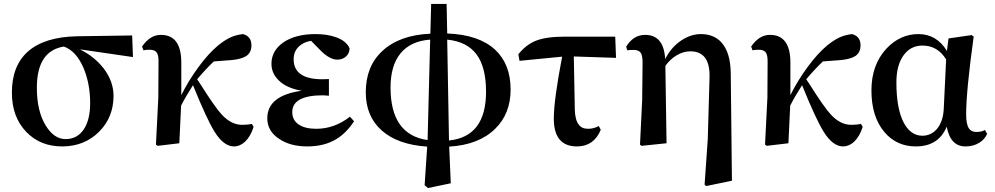

<svg xmlns="http://www.w3.org/2000/svg" viewBox="-20 -723 5020 969"><path d="M294 16Q183 16 113 -57Q40 -132 40 -256Q40 -391 121 -463Q205 -537 370 -540L647 -544L651 -435L383 -474Q456 -438 503 -378Q553 -312 553 -239Q553 -132 481 -59Q406 16 294 16ZM435 -203Q435 -299 402 -379Q364 -467 302 -488Q166 -466 166 -280Q166 -162 211 -89Q253 -21 311 -21Q369 -21 402 -69Q435 -117 435 -203Z M1161 16Q1109 16 1063 -58Q1025 -118 954 -293Q919 -239 894 -190Q888 -71 885 0L776 13L767 7L779 -231L780 -407Q781 -444 771 -458Q761 -472 735 -472Q715 -472 704 -469L697 -488Q737 -547 792 -547Q895 -547 895 -407V-243Q932 -317 982 -385Q1032 -453 1081 -494Q1116 -522 1145 -535Q1172 -547 1206 -551Q1249 -540 1249 -494Q1249 -459 1224 -441Q1200 -425 1151 -420L1059 -413Q1018 -374 975 -323Q980 -316 989 -302Q1066 -180 1099 -145Q1147 -93 1202 -93Q1233 -93 1251 -98L1260 -83Q1245 -35 1217 -8Q1191 16 1161 16Z M1531 16Q1445 16 1389 -22Q1329 -61 1329 -126Q1329 -241 1503 -265Q1425 -278 1385 -319Q1350 -354 1350 -401Q1350 -467 1410 -509Q1472 -551 1572 -551Q1632 -551 1676 -535Q1727 -517 1744 -480Q1745 -456 1727.5 -439Q1710 -422 1682 -422Q1646 -422 1602 -464L1550 -517Q1512 -511 1488 -488Q1462 -463 1462 -424Q1462 -323 1607 -323Q1630 -323 1640 -324V-240Q1639 -240 1637 -240Q1618 -242 1610 -242Q1455 -242 1455 -157Q1455 -117 1487 -95Q1519 -73 1576 -73Q1668 -73 1746 -134L1767 -111Q1728 -52 1679 -22Q1618 16 1531 16Z M2140 226 2123 212 2136 17Q1987 7 1906.5 -64.5Q1826 -136 1826 -257Q1826 -388 1909 -465Q1995 -546 2152 -553L2156 -703H2234L2237 -554Q2397 -548 2479 -472Q2557 -399 2557 -271Q2557 -149 2479 -73Q2397 8 2247 17L2255 202ZM2246 -14Q2433 -33 2433 -260Q2433 -384 2385 -448.5Q2337 -513 2237 -523ZM2138 -16 2151 -523Q2053 -516 2002 -454.5Q1951 -393 1951 -281Q1951 -43 2138 -16Z M2892 16Q2775 16 2775 -124Q2775 -218 2817 -437L2602 -416L2596 -449Q2635 -498 2686 -518Q2738 -538 2830 -538H3085L3089 -431L2876 -438L2881 -168Q2883 -116 2901 -94Q2916 -73 2948 -73Q2977 -73 3002 -87L3012 -68Q2977 16 2892 16Z M3544 216 3536 209 3552 -21 3561 -334Q3564 -464 3464 -464Q3430 -464 3397 -445Q3362 -425 3338 -390L3344 0L3218 13L3210 7L3221 -219L3223 -407Q3223 -444 3213 -457.5Q3203 -471 3178 -471Q3153 -471 3146 -469L3140 -487Q3176 -547 3236 -547Q3330 -547 3337 -425Q3368 -486 3420 -520Q3468 -551 3517 -551Q3582 -551 3620 -510Q3667 -459 3668 -352L3674 189Z M4235 16Q4183 16 4137 -58Q4099 -118 4028 -293Q3993 -239 3968 -190Q3962 -71 3959 0L3850 13L3841 7L3853 -231L3854 -407Q3855 -444 3845 -458Q3835 -472 3809 -472Q3789 -472 3778 -469L3771 -488Q3811 -547 3866 -547Q3969 -547 3969 -407V-243Q4006 -317 4056 -385Q4106 -453 4155 -494Q4190 -522 4219 -535Q4246 -547 4280 -551Q4323 -540 4323 -494Q4323 -459 4298 -441Q4274 -425 4225 -420L4133 -413Q4092 -374 4049 -323Q4054 -316 4063 -302Q4140 -180 4173 -145Q4221 -93 4276 -93Q4307 -93 4325 -98L4334 -83Q4319 -35 4291 -8Q4265 16 4235 16Z M4602 16Q4505 16 4444 -56Q4378 -133 4378 -267Q4378 -396 4454 -478Q4523 -551 4615 -551Q4707 -551 4759 -466L4767 -529L4884 -546L4894 -538Q4856 -263 4856 -145Q4856 -96 4870 -75Q4882 -57 4908 -57Q4934 -57 4951 -67L4962 -47Q4949 -19 4923 -3Q4893 16 4853 16Q4776 16 4758 -84Q4717 16 4602 16ZM4635 -38Q4680 -38 4710 -74Q4740 -111 4743 -174L4755 -423Q4712 -493 4636 -493Q4576 -493 4541 -445Q4504 -395 4504 -307Q4504 -175 4541 -104Q4576 -38 4635 -38Z"/></svg>

Font: GenRyuMin TW B
Style: Regular
Weight: 700
Version: Version 1.501;PS 1;hotconv 16.6.51;makeotf.lib2.5.65220